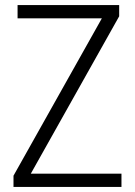

<svg xmlns="http://www.w3.org/2000/svg" viewBox="-20 -734 530 754"><path d="M33 0V-44L380 -662H49V-714H448V-670L101 -52H457V0Z"/></svg>

Font: Noto Sans Georgian SemiCondensed Light
Style: Regular
Weight: 300
Width: 4
Designer: Monotype Design Team, Akaki Razmadze
Foundry: Google LLC
Version: Version 2.005; ttfautohint (v1.8.4.7-5d5b)